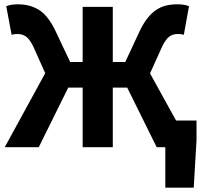

<svg xmlns="http://www.w3.org/2000/svg" viewBox="-20 -684 945 892"><path d="M748 188V0H708L571 -277H504V0H364V-277H297L160 0H2L190 -344L135 -467Q118 -502 101 -514Q84 -526 62 -526Q57 -526 49.5 -525.5Q42 -525 34 -522L9 -655Q20 -660 34.5 -662Q49 -664 63 -664Q118 -664 159.5 -639Q201 -614 235 -546L306 -396H364V-652H504V-396H562L632 -546Q649 -580 668 -603Q687 -626 708 -639.5Q729 -653 753 -658.5Q777 -664 805 -664Q819 -664 833 -662Q847 -660 858 -655L834 -522Q826 -525 818.5 -525.5Q811 -526 806 -526Q783 -526 766.5 -514Q750 -502 733 -467L677 -343L798 -124H893V-32L880 188Z"/></svg>

Font: TT Toshiba Sans
Style: Bold
Weight: 700
Designer: Paul D. Hunt
Foundry: Toshiba Corporation
Version: Version 2.020;PS 2.000;hotconv 1.0.86;makeotf.lib2.5.63406